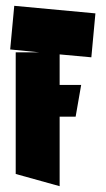

<svg xmlns="http://www.w3.org/2000/svg" viewBox="-20 -642 363 660"><path d="M185 -2 34 -44V-462H116L15 -472L29 -622L308 -596L294 -445L185 -455V-350H259L240 -241H185Z"/></svg>

Font: Blaka Ink
Style: Regular
Weight: 400
Designer: Mohamed Gaber
Foundry: Kief Type Foundry
Version: Version 1.003; ttfautohint (v1.8.4.7-5d5b)